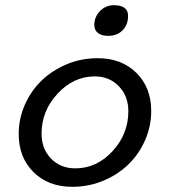

<svg xmlns="http://www.w3.org/2000/svg" viewBox="-20 -704 654 739"><path d="M52 -188Q52 -247 75.5 -300.5Q99 -354 140 -394Q181 -433 236.5 -456.5Q292 -480 356 -480Q448 -480 505 -423.5Q562 -367 562 -277Q562 -218 538.5 -164.5Q515 -111 475 -72Q434 -32 378 -8.5Q322 15 258 15Q166 15 109 -41.5Q52 -98 52 -188ZM140 -190Q140 -131 176.5 -93.5Q213 -56 270 -56Q352 -56 413 -122Q474 -188 474 -276Q474 -334 437.5 -372Q401 -410 345 -410Q263 -410 201.5 -343.5Q140 -277 140 -190ZM473 -643Q473 -609 452 -587.5Q431 -566 397 -566Q371 -566 357 -577Q343 -588 343 -608Q343 -639 365 -661.5Q387 -684 419 -684Q446 -684 459.5 -673.5Q473 -663 473 -643Z"/></svg>

Font: Intel One Mono
Style: Italic
Weight: 400
Italic angle: -16°
Monospace: yes
Designer: Fred Shallcrass
Foundry: Frere-Jones Type LLC
Version: Version 1.400;hotconv 1.1.0;makeotfexe 2.6.0;FJTRelease1.4